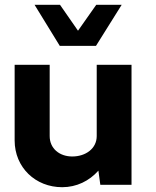

<svg xmlns="http://www.w3.org/2000/svg" viewBox="-20 -770 648 800"><path d="M229 -579H380L487 -750H381L305 -642L230 -750H124ZM528 -500H383V-203C383 -151 337 -118 281 -118C228 -118 187 -151 187 -203V-500H41V-185C41 -72 128 10 239 10C299 10 352 -16 390 -59L398 0H528Z"/></svg>

Font: Oakes Bold
Style: Regular
Weight: 700
Designer: Samuel Oakes
Foundry: Samuel Oakes
Version: Version 1.003;PS 001.003;hotconv 1.0.88;makeotf.lib2.5.64775